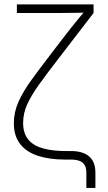

<svg xmlns="http://www.w3.org/2000/svg" viewBox="-20 -748 508 900"><path d="M384.8 132.8V61Q384.8 40 377.2 26.6Q369.6 13.2 353.8 6.6Q337.9 0 312 0H284.7Q213.4 0 159.4 -17.1Q105.5 -34.2 75.2 -72Q44.9 -109.9 44.9 -170.4Q44.9 -222.7 67.1 -272Q89.4 -321.3 129.4 -376Q169.4 -430.7 221.7 -499L293 -591.8Q309.1 -612.3 324.5 -631.6Q339.8 -650.9 355 -668.9Q370.1 -687 384.8 -704.6L386.7 -689Q369.6 -688.5 351.8 -688.2Q334 -688 315.9 -687.7Q297.9 -687.5 280 -687.3Q262.2 -687 244.6 -687H59.1V-727.5H418.5V-687L252.9 -471.7Q202.1 -405.8 165.3 -355Q128.4 -304.2 108.4 -260.7Q88.4 -217.3 88.4 -172.4Q88.4 -122.6 112.8 -93.5Q137.2 -64.5 182.4 -52.2Q227.5 -40 288.6 -40H312.5Q368.7 -40 397.9 -14.6Q427.2 10.7 427.2 60.5V132.8Z"/></svg>

Font: Inter 24pt ExtraLight
Style: Regular
Weight: 250
Designer: Rasmus Andersson
Foundry: rsms
Version: Version 4.001;git-66647c0bb